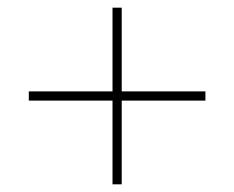

<svg xmlns="http://www.w3.org/2000/svg" viewBox="-20 -603 610 500"><path d="M297 -365V-583H273V-365H55V-341H273V-123H297V-341H515V-365Z"/></svg>

Font: Noto Sans Gujarati UI Thin
Style: Regular
Weight: 100
Designer: Jelle Bosma - Monotype Design Team, Universal Thirst
Foundry: Monotype Imaging Inc.
Version: Version 2.106